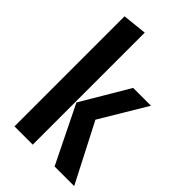

<svg xmlns="http://www.w3.org/2000/svg" viewBox="-228 -834 914 914"><g transform="rotate(45 229.5 -377.0)"><path d="M180 0H57V-741L180 -754ZM307 -295 459 0H327L185 -289L327 -529H447Z"/></g></svg>

Font: Fira Sans Compressed Medium
Style: Regular
Weight: 500
Width: 1
Designer: bBox Type GmbH & Carrois Corporate GbR & Edenspiekermann AG
Foundry: bBox Type GmbH & Carrois Corporate GbR & Edenspiekermann AG
Version: Version 4.301